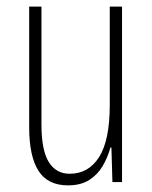

<svg xmlns="http://www.w3.org/2000/svg" viewBox="-20 -549 458 579"><path d="M348 -529V0H319L316 -104H313Q305 -75 290 -49Q275 -23 249.5 -6.5Q224 10 185 10Q124 10 96 -34Q68 -78 68 -165V-529H105V-174Q105 -96 127 -60.5Q149 -25 190 -25Q247 -25 279 -75.5Q311 -126 311 -233V-529Z"/></svg>

Font: Noto Sans Tamil ExtraCondensed ExtraLight
Style: Regular
Weight: 200
Width: 2
Designer: Jelle Bosma - Monotype Design Team
Foundry: Monotype Imaging Inc.
Version: Version 2.004; ttfautohint (v1.8.4.7-5d5b)